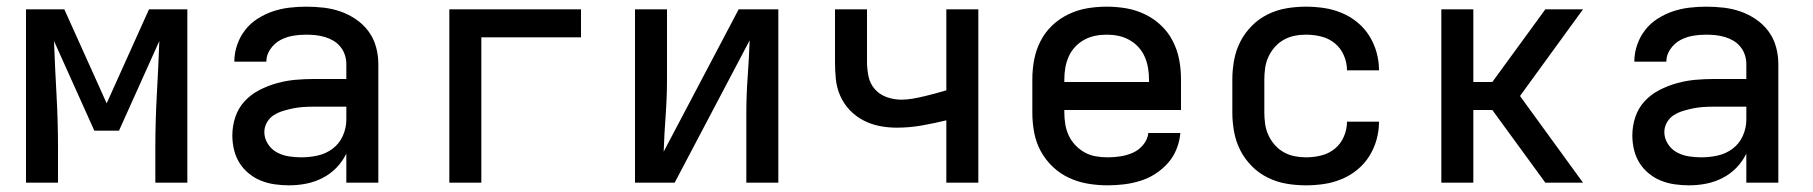

<svg xmlns="http://www.w3.org/2000/svg" viewBox="-20 -548 5440 576"><path d="M58 0V-520H173L300 -238L427 -520H542V0H446V-104Q446 -184 450.5 -264.5Q455 -345 458 -425L337 -156H263L142 -425Q145 -345 149.5 -264.5Q154 -184 154 -104V0Z M847 8Q826 8 804.5 5Q783 2 763 -6Q743 -14 726 -28Q709 -42 698 -60Q687 -78 682 -99Q677 -120 677 -142Q677 -170 686 -197Q695 -224 714 -244.5Q733 -265 758.5 -278Q784 -291 811 -298.5Q838 -306 865.5 -308.5Q893 -311 921 -311H1019V-356Q1019 -370 1014.5 -383.5Q1010 -397 1001 -408Q992 -419 980 -426Q968 -433 954.5 -437Q941 -441 927 -442.5Q913 -444 899 -444Q878 -444 858 -440.5Q838 -437 820.5 -427.5Q803 -418 791 -400.5Q779 -383 779 -363Q779 -363 779 -363Q779 -363 779 -363H683Q683 -363 683 -363Q683 -363 683 -364Q683 -389 691.5 -413.5Q700 -438 715.5 -458Q731 -478 753 -492Q775 -506 799 -514Q823 -522 848 -525Q873 -528 899 -528Q925 -528 951 -525Q977 -522 1001.5 -513.5Q1026 -505 1048 -490Q1070 -475 1085.5 -454Q1101 -433 1108 -407.5Q1115 -382 1115 -356V0H1019V-87Q1007 -63 989 -44.5Q971 -26 947.5 -14Q924 -2 898.5 3Q873 8 847 8ZM884 -76Q909 -76 933.5 -81.5Q958 -87 978 -102Q998 -117 1008.5 -140.5Q1019 -164 1019 -189V-228H921Q906 -228 890.5 -227Q875 -226 860 -223Q845 -220 830 -215.5Q815 -211 802 -203Q789 -195 781 -181Q773 -167 773 -152Q773 -133 783.5 -116.5Q794 -100 810.5 -91Q827 -82 846 -79Q865 -76 884 -76Z M1328 0V-520H1723V-436H1424V0Z M1885 0V-520H1981V-312Q1981 -257 1977 -202.5Q1973 -148 1971 -93L2196 -520H2315V0H2219V-208Q2219 -263 2223 -317.5Q2227 -372 2229 -427L2004 0Z M2819 0V-187Q2782 -178 2745 -171.5Q2708 -165 2670 -165Q2644 -165 2618.5 -170Q2593 -175 2570 -187Q2547 -199 2529 -218Q2511 -237 2500.5 -261Q2490 -285 2487.5 -311Q2485 -337 2485 -362V-520H2581V-362Q2581 -341 2585.5 -319Q2590 -297 2604.5 -280.5Q2619 -264 2640.5 -256.5Q2662 -249 2684 -249Q2701 -249 2718 -252Q2735 -255 2752 -259Q2769 -263 2785.5 -267.5Q2802 -272 2819 -277V-520H2915V0Z M3303 8Q3273 8 3243.5 3Q3214 -2 3187 -14.5Q3160 -27 3138 -48Q3116 -69 3102 -95Q3088 -121 3082.5 -150.5Q3077 -180 3077 -210V-310Q3077 -340 3082.5 -369Q3088 -398 3101.5 -424.5Q3115 -451 3136.5 -471.5Q3158 -492 3185 -505Q3212 -518 3241 -523Q3270 -528 3300 -528Q3330 -528 3359 -523Q3388 -518 3415 -505Q3442 -492 3463.5 -471.5Q3485 -451 3498.5 -424.5Q3512 -398 3517.5 -369Q3523 -340 3523 -310V-218H3173V-210Q3173 -192 3176 -174.5Q3179 -157 3186.5 -141Q3194 -125 3206.5 -112Q3219 -99 3234.5 -90.5Q3250 -82 3267.5 -79Q3285 -76 3303 -76Q3322 -76 3341.5 -79Q3361 -82 3379 -90Q3397 -98 3410 -114Q3423 -130 3425 -149H3521Q3519 -124 3509.5 -100.5Q3500 -77 3483.5 -58.5Q3467 -40 3446 -26.5Q3425 -13 3401 -5.5Q3377 2 3352 5Q3327 8 3303 8ZM3427 -302V-310Q3427 -328 3424 -345Q3421 -362 3414 -378Q3407 -394 3395 -407Q3383 -420 3367.5 -428.5Q3352 -437 3335 -440.5Q3318 -444 3300 -444Q3282 -444 3265 -440.5Q3248 -437 3232.5 -428.5Q3217 -420 3205 -407Q3193 -394 3186 -378Q3179 -362 3176 -345Q3173 -328 3173 -310V-302Z M3898 8Q3868 8 3839 3Q3810 -2 3783.5 -15Q3757 -28 3736 -49Q3715 -70 3701.5 -96Q3688 -122 3682.5 -151.5Q3677 -181 3677 -210V-310Q3677 -339 3682.5 -368.5Q3688 -398 3701.5 -424Q3715 -450 3736 -471Q3757 -492 3783.5 -505Q3810 -518 3839 -523Q3868 -528 3898 -528Q3925 -528 3952 -524Q3979 -520 4004.5 -509.5Q4030 -499 4051.5 -481.5Q4073 -464 4087.5 -441Q4102 -418 4109.5 -391.5Q4117 -365 4117 -338Q4117 -337 4117 -337Q4117 -337 4117 -337H4021Q4021 -337 4021 -337Q4021 -337 4021 -337Q4021 -360 4011.5 -382Q4002 -404 3984 -418.5Q3966 -433 3943.5 -438.5Q3921 -444 3898 -444Q3880 -444 3863 -440.5Q3846 -437 3831 -428.5Q3816 -420 3804.5 -407Q3793 -394 3785.5 -378Q3778 -362 3775.5 -344.5Q3773 -327 3773 -310V-210Q3773 -193 3775.5 -175.5Q3778 -158 3785.5 -142Q3793 -126 3804.5 -113Q3816 -100 3831 -91.5Q3846 -83 3863 -79.5Q3880 -76 3898 -76Q3921 -76 3943.5 -81.5Q3966 -87 3984 -101.5Q4002 -116 4011.5 -138Q4021 -160 4021 -183Q4021 -183 4021 -183Q4021 -183 4021 -183H4117Q4117 -183 4117 -183Q4117 -183 4117 -182Q4117 -155 4109.5 -128.5Q4102 -102 4087.5 -79Q4073 -56 4051.5 -38.5Q4030 -21 4004.5 -10.5Q3979 0 3952 4Q3925 8 3898 8Z M4304 0V-520H4400V-302H4457L4616 -520H4729L4540 -260L4729 0H4616L4457 -218H4400V0Z M5047 8Q5026 8 5004.5 5Q4983 2 4963 -6Q4943 -14 4926 -28Q4909 -42 4898 -60Q4887 -78 4882 -99Q4877 -120 4877 -142Q4877 -170 4886 -197Q4895 -224 4914 -244.5Q4933 -265 4958.5 -278Q4984 -291 5011 -298.5Q5038 -306 5065.5 -308.5Q5093 -311 5121 -311H5219V-356Q5219 -370 5214.5 -383.5Q5210 -397 5201 -408Q5192 -419 5180 -426Q5168 -433 5154.5 -437Q5141 -441 5127 -442.5Q5113 -444 5099 -444Q5078 -444 5058 -440.5Q5038 -437 5020.5 -427.5Q5003 -418 4991 -400.5Q4979 -383 4979 -363Q4979 -363 4979 -363Q4979 -363 4979 -363H4883Q4883 -363 4883 -363Q4883 -363 4883 -364Q4883 -389 4891.5 -413.5Q4900 -438 4915.5 -458Q4931 -478 4953 -492Q4975 -506 4999 -514Q5023 -522 5048 -525Q5073 -528 5099 -528Q5125 -528 5151 -525Q5177 -522 5201.5 -513.5Q5226 -505 5248 -490Q5270 -475 5285.5 -454Q5301 -433 5308 -407.5Q5315 -382 5315 -356V0H5219V-87Q5207 -63 5189 -44.5Q5171 -26 5147.5 -14Q5124 -2 5098.5 3Q5073 8 5047 8ZM5084 -76Q5109 -76 5133.5 -81.5Q5158 -87 5178 -102Q5198 -117 5208.5 -140.5Q5219 -164 5219 -189V-228H5121Q5106 -228 5090.5 -227Q5075 -226 5060 -223Q5045 -220 5030 -215.5Q5015 -211 5002 -203Q4989 -195 4981 -181Q4973 -167 4973 -152Q4973 -133 4983.5 -116.5Q4994 -100 5010.5 -91Q5027 -82 5046 -79Q5065 -76 5084 -76Z"/></svg>

Font: Iosevka Custom Medium Extended
Style: Regular
Weight: 500
Width: 7
Monospace: yes
Designer: Belleve Invis
Foundry: Belleve Invis
Version: Version 11.2.4; ttfautohint (v1.8.4)